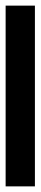

<svg xmlns="http://www.w3.org/2000/svg" viewBox="249 -232 144 682"><g transform="rotate(-90 321.0 109.0)"><path d="M0 161V57H642V161Z"/></g></svg>

Font: Smooch Sans Thin ExtraBold
Style: Regular
Weight: 800
Version: Version 1.010